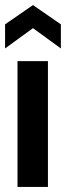

<svg xmlns="http://www.w3.org/2000/svg" viewBox="-24 -737 260 757"><path d="M45 0V-496H165V0ZM-4 -546V-641L106 -717L216 -641V-546L106 -626Z"/></svg>

Font: Host Grotesk Light SemiBold
Style: Regular
Weight: 600
Version: Version 1.003